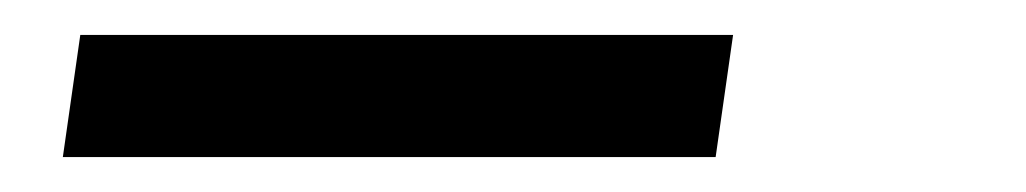

<svg xmlns="http://www.w3.org/2000/svg" viewBox="-20 160 588 110"><path d="M16 250 26 180H400L390 250Z"/></svg>

Font: Finlandica
Style: Italic
Weight: 400
Italic angle: -8°
Designer: Niklas Ekholm, Juho Hiilivirta, Jaakko Suomalainen
Foundry: Helsinki Type Studio
Version: Version 1.064